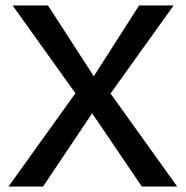

<svg xmlns="http://www.w3.org/2000/svg" viewBox="-20 -680 678 700"><path d="M316 -267 137 0H11L255 -340L26 -660H155L322 -402L487 -660H613L383 -339L626 0H497Z"/></svg>

Font: Quattrocento Sans
Style: Bold
Weight: 700
Designer: Pablo Impallari
Foundry: Pablo Impallari, Igino Marini, Brenda Gallo
Version: Version 2.000